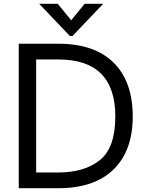

<svg xmlns="http://www.w3.org/2000/svg" viewBox="-20 -994 772 1014"><path d="M79 0V-763H289Q479 -763 580 -663Q681 -563 681 -379Q681 -198 579.5 -99Q478 0 288 0ZM287 -83Q425 -83 507 -148Q589 -213 589 -379Q589 -680 288 -680H171V-83ZM363 -804H349L187 -974H285L356 -887L427 -974H525Z"/></svg>

Font: Open Sauce One
Style: Regular
Weight: 400
Designer: Alfredo Marco Pradil
Foundry: Creative Sauce Fz LLC
Version: Version 1.477